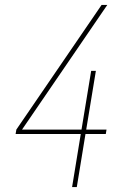

<svg xmlns="http://www.w3.org/2000/svg" viewBox="-20 -755 540 775"><path d="M271 0 306 -214H43L46 -232L390 -735H413L69 -232H309L348 -469H367L328 -232H410L407 -214H325L290 0Z"/></svg>

Font: Iosevka Term Curly Thin
Style: Italic
Weight: 100
Italic angle: -9°
Designer: Belleve Invis
Foundry: Belleve Invis
Version: Version 32.3.0